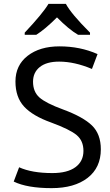

<svg xmlns="http://www.w3.org/2000/svg" viewBox="-20 -964 569 994"><path d="M321 -944Q348 -893 446 -795V-784H384Q336 -812 275 -874Q214 -813 168 -784H108V-795Q202 -895 231 -944ZM502 -191Q502 -96 433.5 -43Q365 10 247 10Q121 10 51 -24L79 -98Q145 -68 251 -68Q329 -68 370.5 -98.5Q412 -129 412 -183Q412 -235 377 -264.5Q342 -294 244 -330Q149 -364 104.5 -412.5Q60 -461 60 -542Q60 -626 123 -675Q186 -724 288 -724Q395 -724 485 -684L456 -607Q366 -645 286 -645Q221 -645 186 -617Q151 -589 151 -541Q151 -489 184 -459.5Q217 -430 307 -397Q410 -359 456 -314.5Q502 -270 502 -191Z"/></svg>

Font: Advent Sans Logo
Style: Regular
Weight: 400
Designer: Types & Symbols
Foundry: Types & Symbols
Version: Version 1.002